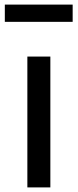

<svg xmlns="http://www.w3.org/2000/svg" viewBox="-20 -815 338 835"><path d="M296 -720V-795H1V-720ZM199 -569H99V0H199Z"/></svg>

Font: Glow Sans SC Normal Medium
Style: Regular
Weight: 600
Designer: Ryoko NISHIZUKA (kana, bopomofo & ideographs); Paul D. Hunt (Latin, Greek & Cyrillic); Sandoll Communications, Soo-young
Version: Version 0.93